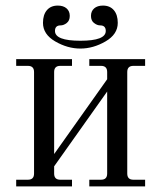

<svg xmlns="http://www.w3.org/2000/svg" viewBox="-20 -668 578 688"><path d="M268 -522Q359 -522 359 -557Q359 -577 339 -577Q328 -577 317 -585.5Q306 -594 306 -611Q306 -628 317.5 -638Q329 -648 349 -648Q374 -648 388 -631.5Q402 -615 402 -586Q402 -545 358 -519.5Q314 -494 268 -494Q222 -494 178 -519.5Q134 -545 134 -586Q134 -615 148 -631.5Q162 -648 187 -648Q207 -648 218.5 -638Q230 -628 230 -611Q230 -594 219 -585.5Q208 -577 197 -577Q177 -577 177 -557Q177 -522 268 -522ZM38 0V-24H80Q102 -24 102 -46V-410Q102 -432 80 -432H38V-456H238V-432H196Q174 -432 174 -410V-116L364 -384V-410Q364 -432 342 -432H300V-456H500V-432H458Q436 -432 436 -410V-46Q436 -24 458 -24H500V0H300V-24H342Q364 -24 364 -46V-340L174 -72V-46Q174 -24 196 -24H238V0Z"/></svg>

Font: Old Standard TT
Style: Regular
Weight: 400
Designer: Alexey Kryukov <alexios@thessalonica.org.ru>
Version: Version 1.0